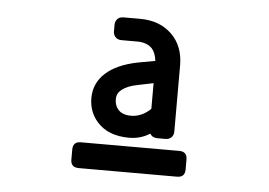

<svg xmlns="http://www.w3.org/2000/svg" viewBox="-37 -783 660 471"><g transform="rotate(5 293.0 -548.0)"><path d="M377.4 -449.2H357.9Q345.2 -449.2 339.8 -459Q316.9 -444.3 288.6 -444.3Q236.8 -444.3 209.5 -475.1Q188 -499.5 188 -533.2Q188 -569.8 215.1 -594.7Q242.2 -619.6 293.5 -629.9L336.4 -637.7Q334 -657.7 324.7 -668Q312 -680.7 290 -681.2H249.5Q238.8 -681.2 233.4 -688Q229 -693.4 229 -701.7V-716.8Q229 -725.1 233.4 -730.5Q238.8 -737.3 249.5 -737.3H290Q338.4 -737.3 368.2 -708.5Q397.9 -679.7 397.9 -631.8V-469.7Q397.9 -459 391.1 -453.6Q385.7 -449.2 377.4 -449.2ZM336.9 -583 296.9 -574.7Q273.9 -570.3 259.8 -559.6Q248 -550.3 248 -536.1Q248 -522 254.9 -512.7Q265.1 -498.5 288.6 -498.5Q309.6 -498.5 328.1 -512.2Q333.5 -516.1 336.9 -520ZM171.9 -422.9H414.1Q433.6 -422.9 433.6 -403.3V-378.9Q433.6 -359.4 414.1 -359.4H171.9Q152.3 -359.4 152.3 -378.9V-403.3Q152.3 -422.9 171.9 -422.9Z"/></g></svg>

Font: Simply Mono
Style: Book
Weight: 400
Designer: Wojciech Kalinowski "wmk69" (wmk69@o2.pl)
Foundry: Wojciech Kalinowski "wmk69" (wmk69@o2.pl)
Version: Version 1.0.0